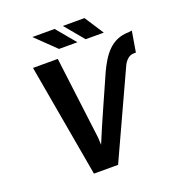

<svg xmlns="http://www.w3.org/2000/svg" viewBox="-154 -1010 1052 1136"><g transform="rotate(-20 371.5 -442.0)"><path d="M118 -711 243 0H395L640 -533C652 -560 675 -588 707 -588H721L743 -719L723 -716C610 -716 557 -632 515 -544C457 -411 397 -282 341 -146L339 -191L274 -711ZM177 -884 301 -764H417L317 -884ZM369 -884 469 -764H583L505 -884Z"/></g></svg>

Font: Aerodynamic
Style: Obl
Weight: 500
Designer: Google
Version: Version 2.000980; 2014